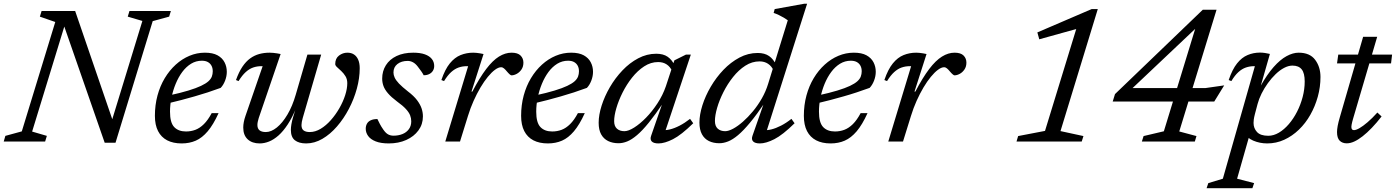

<svg xmlns="http://www.w3.org/2000/svg" viewBox="-36 -740 7300 1004"><path d="M560 -90.5 542.5 -88.5 708.5 -630.5 632 -653 641 -682.5H857.5L848.5 -653L762.5 -629.5L568 6.5H511.5L290 -630.5L306 -620L132 -52L209 -29.5L200 0H-16.5L-8 -29.5L78 -53L253 -625L172.5 -653L181.5 -682.5H357Z M1019.5 -422.5Q989 -422.5 963.2 -406.8Q937.5 -391 917.2 -363.8Q897 -336.5 882.8 -302Q868.5 -267.5 860.8 -229.8Q853 -192 853 -156Q853 -98.5 875 -75.5Q897 -52.5 936.5 -52.5Q962.5 -52.5 985.8 -61.2Q1009 -70 1030.2 -91Q1051.5 -112 1071 -148.5H1107Q1079.5 -88 1050.2 -53.5Q1021 -19 987.8 -4.5Q954.5 10 914 10Q869.5 10 838.2 -6.2Q807 -22.5 790.5 -54.5Q774 -86.5 774 -134.5Q774 -190.5 787.5 -240.5Q801 -290.5 825.5 -331.2Q850 -372 883 -402Q916 -432 954.8 -448.2Q993.5 -464.5 1035.5 -464.5Q1076.5 -464.5 1101.5 -450.8Q1126.5 -437 1138.2 -414.2Q1150 -391.5 1150 -364.5Q1150 -341.5 1141 -318.2Q1132 -295 1118 -280.5Q1084 -268 1049.8 -256.8Q1015.5 -245.5 981 -235.8Q946.5 -226 912.5 -217Q878.5 -208 846 -200.5L848 -241Q908 -254 949 -266.5Q990 -279 1015.2 -291Q1040.5 -303 1053.8 -315Q1067 -327 1071.8 -340Q1076.5 -353 1076.5 -367Q1076.5 -384 1070 -396.2Q1063.5 -408.5 1051 -415.5Q1038.5 -422.5 1019.5 -422.5Z M1571.5 -454.5H1643.5L1547 -123Q1544 -111.5 1542.2 -102.5Q1540.5 -93.5 1540.5 -86Q1540.5 -66 1551.8 -57.8Q1563 -49.5 1584 -49.5Q1612.5 -49.5 1640.8 -66.5Q1669 -83.5 1694 -111.8Q1719 -140 1738.5 -174Q1758 -208 1769 -242.2Q1780 -276.5 1780 -305Q1780 -326 1770.5 -341.5Q1761 -357 1748.5 -368.5Q1736 -380 1726.5 -388.8Q1717 -397.5 1717 -405Q1717 -434.5 1736.8 -449.5Q1756.5 -464.5 1780.5 -464.5Q1801 -464.5 1815.2 -455Q1829.5 -445.5 1837.2 -427.5Q1845 -409.5 1845 -383Q1845 -331.5 1830 -276.5Q1815 -221.5 1788.2 -170.5Q1761.5 -119.5 1726.2 -78.8Q1691 -38 1649.8 -14Q1608.5 10 1565 10Q1527 10 1506 -6.5Q1485 -23 1485 -61Q1485 -74 1487.8 -90.2Q1490.5 -106.5 1496 -125.5L1511.5 -176H1513Q1492 -125 1468.5 -89.2Q1445 -53.5 1420.5 -31.8Q1396 -10 1371 0Q1346 10 1322 10Q1282.5 10 1259.2 -11.5Q1236 -33 1236 -73Q1236 -100 1247.5 -133.5L1337.5 -394Q1335.5 -394 1334.2 -394Q1333 -394 1331 -394Q1308 -394 1287.8 -387Q1267.5 -380 1248.8 -363Q1230 -346 1211.5 -316L1198 -321.5Q1213 -363.5 1231.5 -391Q1250 -418.5 1272 -434.5Q1294 -450.5 1319.5 -457.5Q1345 -464.5 1373.5 -464.5Q1383.5 -464.5 1393 -463.5Q1402.5 -462.5 1412.5 -461Q1422.5 -459.5 1431.5 -457.5L1317 -123Q1313.5 -112 1311.8 -103Q1310 -94 1310 -86.5Q1310 -67.5 1321.2 -58.5Q1332.5 -49.5 1354 -49.5Q1382 -49.5 1411.5 -73.2Q1441 -97 1467 -140.8Q1493 -184.5 1510.5 -245Z M1937.5 -117.5Q1944 -104.5 1950.2 -92Q1956.5 -79.5 1969 -61.5Q1981.5 -43.5 1994 -37Q2006.5 -30.5 2021.5 -30.5Q2047.5 -30.5 2068.5 -39Q2089.5 -47.5 2102 -64.5Q2114.5 -81.5 2114.5 -105.5Q2114.5 -122 2108.5 -137.2Q2102.5 -152.5 2086.5 -170Q2070.5 -187.5 2040 -209.5Q2010 -232 1993 -251.8Q1976 -271.5 1969.2 -290.2Q1962.5 -309 1962.5 -329Q1962.5 -368 1981.8 -398.8Q2001 -429.5 2037.5 -447Q2074 -464.5 2125 -464.5Q2161.5 -464.5 2185.8 -455.8Q2210 -447 2222.2 -431.5Q2234.5 -416 2234.5 -395Q2234.5 -381 2227.8 -370Q2221 -359 2208.8 -352.8Q2196.5 -346.5 2179.5 -346.5Q2174 -357 2167 -367Q2160 -377 2148 -392.5Q2136.5 -407.5 2123.2 -414.5Q2110 -421.5 2096 -421.5Q2063 -421.5 2042.2 -405.2Q2021.5 -389 2021.5 -361Q2021.5 -348 2027.8 -334.2Q2034 -320.5 2050.2 -303.2Q2066.5 -286 2097 -262Q2128 -238.5 2144.8 -216.2Q2161.5 -194 2168.5 -173.2Q2175.5 -152.5 2175.5 -131.5Q2175.5 -90 2152 -58Q2128.5 -26 2088.2 -8Q2048 10 1997 10Q1955 10 1928.2 -0.8Q1901.5 -11.5 1889 -29Q1876.5 -46.5 1876.5 -66.5Q1876.5 -81.5 1882.8 -93Q1889 -104.5 1902.8 -111Q1916.5 -117.5 1937.5 -117.5Z M2412 -394Q2410.5 -394 2408.8 -394Q2407 -394 2405.5 -394Q2382.5 -394 2362.2 -387Q2342 -380 2323.2 -363Q2304.5 -346 2286 -316L2272 -321.5Q2291 -377.5 2316.2 -408.5Q2341.5 -439.5 2372.5 -452Q2403.5 -464.5 2438.5 -464.5Q2447.5 -464.5 2456.5 -463.5Q2465.5 -462.5 2474.5 -461Q2483.5 -459.5 2492.5 -457.5L2429.5 -261H2434Q2472.5 -334.5 2506.5 -379.2Q2540.5 -424 2573.2 -444.2Q2606 -464.5 2639 -464.5Q2671.5 -464.5 2686.2 -449.5Q2701 -434.5 2701 -412.5Q2701 -391.5 2690.8 -376.5Q2680.5 -361.5 2666 -353.8Q2651.5 -346 2638.5 -346Q2635.5 -346 2629.2 -351.2Q2623 -356.5 2615 -366Q2607 -376 2599.5 -382.2Q2592 -388.5 2585 -388.5Q2570.5 -388.5 2552.5 -375.2Q2534.5 -362 2515 -338.2Q2495.5 -314.5 2476.5 -282.5Q2457.5 -250.5 2440.5 -212.5Q2423.5 -174.5 2411 -133.5L2369.5 0H2292.5Z M2934.5 -422.5Q2904 -422.5 2878.2 -406.8Q2852.5 -391 2832.2 -363.8Q2812 -336.5 2797.8 -302Q2783.5 -267.5 2775.8 -229.8Q2768 -192 2768 -156Q2768 -98.5 2790 -75.5Q2812 -52.5 2851.5 -52.5Q2877.5 -52.5 2900.8 -61.2Q2924 -70 2945.2 -91Q2966.5 -112 2986 -148.5H3022Q2994.5 -88 2965.2 -53.5Q2936 -19 2902.8 -4.5Q2869.5 10 2829 10Q2784.5 10 2753.2 -6.2Q2722 -22.5 2705.5 -54.5Q2689 -86.5 2689 -134.5Q2689 -190.5 2702.5 -240.5Q2716 -290.5 2740.5 -331.2Q2765 -372 2798 -402Q2831 -432 2869.8 -448.2Q2908.5 -464.5 2950.5 -464.5Q2991.5 -464.5 3016.5 -450.8Q3041.5 -437 3053.2 -414.2Q3065 -391.5 3065 -364.5Q3065 -341.5 3056 -318.2Q3047 -295 3033 -280.5Q2999 -268 2964.8 -256.8Q2930.5 -245.5 2896 -235.8Q2861.5 -226 2827.5 -217Q2793.5 -208 2761 -200.5L2763 -241Q2823 -254 2864 -266.5Q2905 -279 2930.2 -291Q2955.5 -303 2968.8 -315Q2982 -327 2986.8 -340Q2991.5 -353 2991.5 -367Q2991.5 -384 2985 -396.2Q2978.5 -408.5 2966 -415.5Q2953.5 -422.5 2934.5 -422.5Z M3369 -30.5 3429.5 -205H3434Q3391 -141 3357 -99Q3323 -57 3295.2 -33.5Q3267.5 -10 3244 -0.5Q3220.5 9 3198.5 9Q3167.5 9 3144 -2.5Q3120.5 -14 3107.5 -37.5Q3094.5 -61 3094.5 -98Q3094.5 -139 3110 -187.8Q3125.5 -236.5 3153.2 -284.2Q3181 -332 3218.8 -371.8Q3256.5 -411.5 3301.5 -435.2Q3346.5 -459 3395.5 -459Q3432.5 -459 3455.2 -443.2Q3478 -427.5 3492.5 -397L3478.5 -368.5Q3468.5 -391 3450 -403.2Q3431.5 -415.5 3405.5 -415.5Q3367 -415.5 3332.5 -393Q3298 -370.5 3269.2 -334.2Q3240.5 -298 3219.5 -256Q3198.5 -214 3187 -174.5Q3175.5 -135 3175.5 -106.5Q3175.5 -80 3190.2 -67Q3205 -54 3229 -54Q3250 -54 3280.2 -73Q3310.5 -92 3342.5 -124.8Q3374.5 -157.5 3402.2 -200Q3430 -242.5 3446 -289L3490.5 -424.5L3551 -454.5H3576.5L3437 -36.5L3424 -60Q3442.5 -57.5 3466.8 -63.2Q3491 -69 3518 -83Q3545 -97 3572.5 -118.5L3589 -95.5Q3527 -34.5 3483.2 -12.2Q3439.5 10 3407.5 10Q3382 10 3372 -0.5Q3362 -11 3369 -30.5Z M4008.5 -372Q3999 -394 3980.2 -406.5Q3961.5 -419 3936 -419Q3896.5 -419 3861.5 -396.5Q3826.5 -374 3797.2 -337.2Q3768 -300.5 3746.8 -258.2Q3725.5 -216 3714 -176.2Q3702.5 -136.5 3702.5 -107.5Q3702.5 -80.5 3717.2 -67.2Q3732 -54 3756 -54Q3773.5 -54 3798 -67.2Q3822.5 -80.5 3849 -103.8Q3875.5 -127 3901.2 -158Q3927 -189 3947.8 -225.5Q3968.5 -262 3980.5 -301L4083.5 -634Q4074.5 -640.5 4062.8 -647.5Q4051 -654.5 4037.5 -661Q4024 -667.5 4009.5 -672.5L4015 -692.5L4169.5 -720.5H4184.5L3967 -36.5L3954 -60Q3973 -57.5 3997 -63.2Q4021 -69 4048.2 -83Q4075.5 -97 4102.5 -118.5L4119 -95.5Q4057 -34.5 4013.2 -12.2Q3969.5 10 3937.5 10Q3912.5 10 3902.2 -0.5Q3892 -11 3899 -30.5L3960 -205H3964.5Q3921 -140.5 3886.2 -98.8Q3851.5 -57 3823.5 -33.5Q3795.5 -10 3771.5 -0.5Q3747.5 9 3725.5 9Q3694.5 9 3671 -2.5Q3647.5 -14 3634.5 -38Q3621.5 -62 3621.5 -99Q3621.5 -140.5 3637 -189.5Q3652.5 -238.5 3680.8 -286.8Q3709 -335 3747 -374.8Q3785 -414.5 3830.5 -438.8Q3876 -463 3926 -463Q3962.5 -463 3985.5 -447Q4008.5 -431 4022.5 -400.5Z M4413 -422.5Q4382.5 -422.5 4356.8 -406.8Q4331 -391 4310.8 -363.8Q4290.5 -336.5 4276.2 -302Q4262 -267.5 4254.2 -229.8Q4246.5 -192 4246.5 -156Q4246.5 -98.5 4268.5 -75.5Q4290.5 -52.5 4330 -52.5Q4356 -52.5 4379.2 -61.2Q4402.5 -70 4423.8 -91Q4445 -112 4464.5 -148.5H4500.5Q4473 -88 4443.8 -53.5Q4414.5 -19 4381.2 -4.5Q4348 10 4307.5 10Q4263 10 4231.8 -6.2Q4200.5 -22.5 4184 -54.5Q4167.5 -86.5 4167.5 -134.5Q4167.5 -190.5 4181 -240.5Q4194.5 -290.5 4219 -331.2Q4243.5 -372 4276.5 -402Q4309.5 -432 4348.2 -448.2Q4387 -464.5 4429 -464.5Q4470 -464.5 4495 -450.8Q4520 -437 4531.8 -414.2Q4543.5 -391.5 4543.5 -364.5Q4543.5 -341.5 4534.5 -318.2Q4525.5 -295 4511.5 -280.5Q4477.5 -268 4443.2 -256.8Q4409 -245.5 4374.5 -235.8Q4340 -226 4306 -217Q4272 -208 4239.5 -200.5L4241.5 -241Q4301.5 -254 4342.5 -266.5Q4383.5 -279 4408.8 -291Q4434 -303 4447.2 -315Q4460.5 -327 4465.2 -340Q4470 -353 4470 -367Q4470 -384 4463.5 -396.2Q4457 -408.5 4444.5 -415.5Q4432 -422.5 4413 -422.5Z M4728.5 -394Q4727 -394 4725.2 -394Q4723.5 -394 4722 -394Q4699 -394 4678.8 -387Q4658.5 -380 4639.8 -363Q4621 -346 4602.5 -316L4588.5 -321.5Q4607.5 -377.5 4632.8 -408.5Q4658 -439.5 4689 -452Q4720 -464.5 4755 -464.5Q4764 -464.5 4773 -463.5Q4782 -462.5 4791 -461Q4800 -459.5 4809 -457.5L4746 -261H4750.5Q4789 -334.5 4823 -379.2Q4857 -424 4889.8 -444.2Q4922.5 -464.5 4955.5 -464.5Q4988 -464.5 5002.8 -449.5Q5017.5 -434.5 5017.5 -412.5Q5017.5 -391.5 5007.2 -376.5Q4997 -361.5 4982.5 -353.8Q4968 -346 4955 -346Q4952 -346 4945.8 -351.2Q4939.5 -356.5 4931.5 -366Q4923.5 -376 4916 -382.2Q4908.5 -388.5 4901.5 -388.5Q4887 -388.5 4869 -375.2Q4851 -362 4831.5 -338.2Q4812 -314.5 4793 -282.5Q4774 -250.5 4757 -212.5Q4740 -174.5 4727.5 -133.5L4686 0H4609Z M5428.5 -55.5 5606.5 -636 5627 -598 5398.5 -534.5 5388.5 -570.5 5672.5 -692.5H5704.5L5509.5 -54.5L5629.5 -28.5L5620.5 0H5279.5L5288 -28.5Z M6224.5 -624 6263 -635.5 5860.5 -255 5853.5 -279.5H6267.5L6365.5 -293.5L6313.5 -209H5782.5L5794.5 -248L6253.5 -689H6325.5L6130.5 -52.5L6220.5 -28.5L6212 0H5935L5944 -28.5L6050 -53.5Z M6526 -143Q6521.5 -125.5 6520.2 -114.8Q6519 -104 6519 -97Q6519 -69.5 6537 -49.8Q6555 -30 6596 -30Q6624 -30 6651.5 -46.2Q6679 -62.5 6703.5 -91Q6728 -119.5 6746.5 -155.8Q6765 -192 6775.8 -232.8Q6786.5 -273.5 6786.5 -314Q6786.5 -357.5 6770.8 -377.2Q6755 -397 6722.5 -397Q6701.5 -397 6678.8 -385Q6656 -373 6634.5 -352.2Q6613 -331.5 6594 -305.2Q6575 -279 6561 -250.8Q6547 -222.5 6540 -196ZM6469.5 -49.5H6502.5L6433 194.5L6522 217.5L6513 244H6273.5L6282.5 217.5L6358.5 194.5L6526 -394Q6525.5 -394 6524.5 -394Q6523.5 -394 6522.5 -394Q6499.5 -394 6479 -387Q6458.5 -380 6439.8 -363Q6421 -346 6403 -316L6389 -321.5Q6408 -377.5 6432.8 -408.5Q6457.5 -439.5 6488 -452.2Q6518.5 -465 6552.5 -465Q6565.5 -465 6578.5 -463Q6591.5 -461 6604.5 -458L6553 -278L6554.5 -288Q6589.5 -350.5 6624 -389.5Q6658.5 -428.5 6691.8 -446.5Q6725 -464.5 6755 -464.5Q6813.5 -464.5 6841.2 -427.2Q6869 -390 6869 -337.5Q6869 -285 6855 -234.5Q6841 -184 6816 -139.8Q6791 -95.5 6756.2 -62Q6721.5 -28.5 6679.5 -9.2Q6637.5 10 6590.5 10Q6551.5 10 6517 -4.8Q6482.5 -19.5 6469.5 -49.5Z M6955.5 -408.5 6962 -454.5H7243.5L7238 -408.5ZM7040 -121Q7037 -111 7035 -102.8Q7033 -94.5 7031.8 -88Q7030.5 -81.5 7030.5 -77Q7030.5 -67.5 7034 -63.5Q7037.5 -59.5 7044 -59.5Q7055 -59.5 7073.2 -70Q7091.5 -80.5 7115.2 -100.8Q7139 -121 7166.5 -151.5L7188.5 -131Q7162.5 -97.5 7137.5 -71.5Q7112.5 -45.5 7089.5 -27.5Q7066.5 -9.5 7045.8 0Q7025 9.5 7006.5 9.5Q6983.5 9.5 6969.5 -4.2Q6955.5 -18 6955.5 -49.5Q6955.5 -63 6959 -82Q6962.5 -101 6970.5 -128L7092 -547.5H7165.5Z"/></svg>

Font: Newsreader 14pt
Style: Italic
Weight: 400
Italic angle: -17°
Designer: Hugues Gentile
Foundry: Production Type
Version: Version 1.003